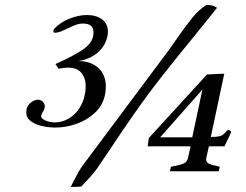

<svg xmlns="http://www.w3.org/2000/svg" viewBox="-20 -708 983 768"><path d="M262.7 39.6Q266.1 34.2 276.9 12.2Q296.9 -27.3 309.6 -44.4L657.2 -510.3Q668.9 -526.4 686.5 -552.2Q723.1 -605 750 -637.9Q776.9 -670.9 806.6 -688.5Q832.5 -688.5 848.1 -676.8L796.4 -612.3L747.1 -551.3Q642.1 -423.3 577.6 -337.4Q513.2 -251 416 -104.5Q399.9 -81.5 368.7 -34.7Q352.1 -10.7 316.4 25.9L305.7 37.6Q296.4 39.6 278.8 39.6ZM202.1 -197.8Q176.8 -197.8 149.9 -203.4Q123 -209 104 -222.7Q85 -236.3 85 -259.3Q85 -266.6 85.9 -270.5Q89.4 -286.1 103.3 -297.6Q117.2 -309.1 132.3 -309.1Q143.6 -309.1 151.4 -301Q159.2 -293 159.2 -281.7Q159.2 -272.9 151.4 -260.3Q146 -251.5 145 -246.1Q143.1 -237.3 152.6 -231Q162.1 -224.6 175.5 -221.4Q189 -218.3 197.8 -218.3Q228 -218.3 253.4 -232.9Q278.8 -247.6 295.7 -272.2Q312.5 -296.9 318.8 -327.1Q322.8 -345.7 322.8 -361.8Q322.8 -396 305.4 -416.7Q288.1 -437.5 251.5 -437.5Q236.3 -437.5 214.4 -433.1L201.7 -451.7L206.5 -454.1Q262.2 -478.5 303.7 -504.4Q345.2 -530.3 352.1 -561.5Q354 -569.8 354 -579.1Q354 -613.8 312 -613.8Q297.9 -613.8 284.4 -608.9Q271 -604 251.5 -594.7Q232.4 -585.4 221.4 -581.3Q210.4 -577.1 198.2 -577.1Q194.8 -577.1 193.8 -579.8Q192.9 -582.5 193.8 -586.4Q194.3 -588.4 196.3 -592.3Q220.2 -618.2 257.1 -633.1Q293.9 -647.9 328.1 -647.9Q364.7 -647.9 388.2 -630.6Q411.6 -613.3 411.6 -581.5Q411.6 -571.3 409.7 -562Q403.8 -535.2 386.5 -513.9Q369.1 -492.7 344.2 -479.7Q319.3 -466.8 292 -463.9Q343.3 -463.9 373.3 -436.3Q403.3 -408.7 403.3 -361.8Q403.3 -345.2 399.9 -328.6Q391.1 -286.1 359.4 -256.6Q327.6 -227.1 285.4 -212.4Q243.2 -197.8 202.1 -197.8ZM805.2 -75.7Q804.7 -73.7 804.7 -70.3Q804.7 -58.6 815.7 -53.2Q826.7 -47.9 845.2 -44.4L858.9 -41L855 -22.9H659.7L663.6 -40.5Q667.5 -42 673.6 -43.2Q679.7 -44.4 682.6 -44.9Q704.1 -48.8 716.3 -54.9Q728.5 -61 731.9 -75.7L742.2 -122.6H570.8L575.2 -155.8L808.1 -410.2Q822.8 -411.1 830.1 -411.1Q861.3 -413.1 877 -413.1L823.2 -160.2Q842.8 -160.2 853.3 -162.1Q863.8 -164.1 868.9 -167.2Q874 -170.4 880.4 -177.2Q886.7 -184.6 892.1 -188.5Q902.3 -188.5 904.3 -179.2Q897.9 -163.1 887.2 -142.6L877.9 -122.6H815.4ZM789.6 -349.6 620.6 -158.7H749Z"/></svg>

Font: Radley
Style: Italic
Weight: 400
Italic angle: -12°
Designer: Vernon Adams
Foundry: Vernon Adams
Version: Version 1.003; ttfautohint (v1.6)